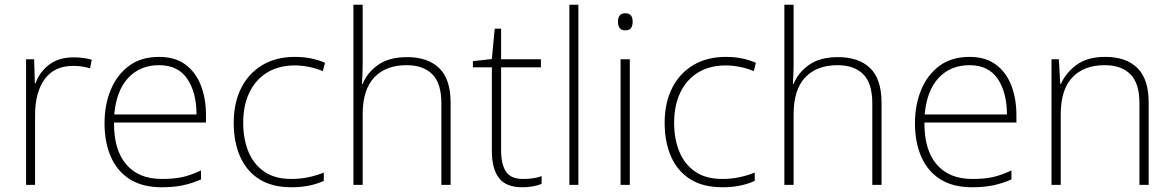

<svg xmlns="http://www.w3.org/2000/svg" viewBox="-20 -780 4949 810"><path d="M290 -538Q312 -538 331 -535.5Q350 -533 367 -528L360 -492Q342 -497 325.5 -499.5Q309 -502 288 -502Q209 -502 168.5 -446Q128 -390 128 -295V0H90V-530H124L127 -429H130Q146 -475 186.5 -506.5Q227 -538 290 -538Z M651 -540Q719 -540 762.5 -507.5Q806 -475 827.5 -419.5Q849 -364 849 -294V-263H461Q460 -148 512.5 -86.5Q565 -25 663 -25Q712 -25 747.5 -32.5Q783 -40 828 -61V-23Q789 -6 750.5 2Q712 10 662 10Q581 10 527.5 -24Q474 -58 447.5 -119Q421 -180 421 -260Q421 -337 447 -400.5Q473 -464 524 -502Q575 -540 651 -540ZM651 -505Q571 -505 521 -451.5Q471 -398 462 -297H809Q809 -390 770 -447.5Q731 -505 651 -505Z M1210 10Q1128 10 1074 -24Q1020 -58 993 -119.5Q966 -181 966 -262Q966 -346 997.5 -408.5Q1029 -471 1087 -505.5Q1145 -540 1224 -540Q1261 -540 1292.5 -533.5Q1324 -527 1351 -515L1342 -480Q1313 -492 1282.5 -498Q1252 -504 1224 -504Q1156 -504 1107 -474Q1058 -444 1032 -389.5Q1006 -335 1006 -262Q1006 -195 1027.5 -141.5Q1049 -88 1094 -56.5Q1139 -25 1209 -25Q1247 -25 1282 -32.5Q1317 -40 1346 -52V-17Q1321 -5 1286.5 2.5Q1252 10 1210 10Z M1510 -504Q1510 -482 1509 -464.5Q1508 -447 1507 -426H1510Q1528 -472 1574 -505.5Q1620 -539 1698 -539Q1785 -539 1833 -492.5Q1881 -446 1881 -347V0H1842V-345Q1842 -428 1804 -466.5Q1766 -505 1695 -505Q1608 -505 1559 -453.5Q1510 -402 1510 -297V0H1471V-760H1510Z M2187 -25Q2210 -25 2229.5 -28Q2249 -31 2265 -37V-4Q2249 2 2229 6Q2209 10 2184 10Q2115 10 2085 -29Q2055 -68 2055 -143V-496H1975V-522L2055 -531L2067 -659H2094V-530H2262V-496H2094V-146Q2094 -87 2114.5 -56Q2135 -25 2187 -25Z M2420 0H2382V-760H2420Z M2617 -724Q2636 -724 2642.5 -714Q2649 -704 2649 -688Q2649 -672 2642.5 -662Q2636 -652 2617 -652Q2601 -652 2594 -662Q2587 -672 2587 -688Q2587 -704 2594 -714Q2601 -724 2617 -724ZM2637 -530V0H2598V-530Z M3028 10Q2946 10 2892 -24Q2838 -58 2811 -119.5Q2784 -181 2784 -262Q2784 -346 2815.5 -408.5Q2847 -471 2905 -505.5Q2963 -540 3042 -540Q3079 -540 3110.5 -533.5Q3142 -527 3169 -515L3160 -480Q3131 -492 3100.5 -498Q3070 -504 3042 -504Q2974 -504 2925 -474Q2876 -444 2850 -389.5Q2824 -335 2824 -262Q2824 -195 2845.5 -141.5Q2867 -88 2912 -56.5Q2957 -25 3027 -25Q3065 -25 3100 -32.5Q3135 -40 3164 -52V-17Q3139 -5 3104.5 2.5Q3070 10 3028 10Z M3328 -504Q3328 -482 3327 -464.5Q3326 -447 3325 -426H3328Q3346 -472 3392 -505.5Q3438 -539 3516 -539Q3603 -539 3651 -492.5Q3699 -446 3699 -347V0H3660V-345Q3660 -428 3622 -466.5Q3584 -505 3513 -505Q3426 -505 3377 -453.5Q3328 -402 3328 -297V0H3289V-760H3328Z M4070 -540Q4138 -540 4181.5 -507.5Q4225 -475 4246.5 -419.5Q4268 -364 4268 -294V-263H3880Q3879 -148 3931.5 -86.5Q3984 -25 4082 -25Q4131 -25 4166.5 -32.5Q4202 -40 4247 -61V-23Q4208 -6 4169.5 2Q4131 10 4081 10Q4000 10 3946.5 -24Q3893 -58 3866.5 -119Q3840 -180 3840 -260Q3840 -337 3866 -400.5Q3892 -464 3943 -502Q3994 -540 4070 -540ZM4070 -505Q3990 -505 3940 -451.5Q3890 -398 3881 -297H4228Q4228 -390 4189 -447.5Q4150 -505 4070 -505Z M4643 -540Q4731 -540 4778.5 -493Q4826 -446 4826 -347V0H4787V-345Q4787 -428 4749 -466.5Q4711 -505 4640 -505Q4553 -505 4504 -453.5Q4455 -402 4455 -297V0H4416V-530H4447L4453 -426H4456Q4475 -471 4520.5 -505.5Q4566 -540 4643 -540Z"/></svg>

Font: Noto Sans Arabic UI XLt
Style: Regular
Weight: 200
Designer: Monotype Design Team, Nadine Chahine and Nizar Qandah
Foundry: Monotype Imaging Inc.
Version: Version 2.010; ttfautohint (v1.8.4.7-5d5b)